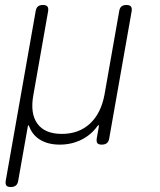

<svg xmlns="http://www.w3.org/2000/svg" viewBox="-20 -570 640 770"><path d="M23 180Q10 180 5.5 174Q1 168 3 155L123 -525Q125 -538 132 -544Q139 -550 152 -550Q165 -550 170 -544Q175 -538 173 -525L114 -190Q100 -115 130 -74Q160 -33 228 -33Q296 -33 340.5 -74Q385 -115 399 -190L458 -525Q460 -538 467 -544Q474 -550 487 -550Q500 -550 505 -544Q510 -538 508 -525L418 -15Q416 -2 408.5 4Q401 10 388 10Q375 10 370.5 4Q366 -2 368 -15L376 -60Q377 -68 375.5 -68.5Q374 -69 369 -62Q344 -28 305 -9Q266 10 220 10Q174 10 142.5 -8.5Q111 -27 98 -61Q95 -68 93.5 -68Q92 -68 91 -60L53 155Q51 168 43.5 174Q36 180 23 180Z"/></svg>

Font: Maple Mono Thin
Style: Italic
Weight: 250
Italic angle: -10°
Monospace: yes
Designer: subframe7536
Version: Version 7.000